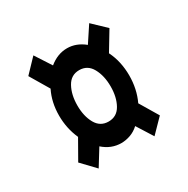

<svg xmlns="http://www.w3.org/2000/svg" viewBox="-99 -625 548 560"><g transform="rotate(-30 175.0 -345.5)"><path d="M81 -155 38 -200 75 -265Q58 -303 58 -346Q58 -391 76 -427L38 -491L81 -536L116 -482Q144 -505 176 -505Q207 -505 234 -483L269 -536L313 -494L275 -431Q285 -411 289.5 -389.5Q294 -368 294 -346Q294 -300 276 -262L313 -200L269 -155L235 -209Q222 -197 206.5 -191.5Q191 -186 176 -186Q142 -186 115 -210ZM175 -259Q203 -259 217 -284Q231 -309 231 -345Q231 -381 217 -406.5Q203 -432 175 -432Q147 -432 133 -406.5Q119 -381 119 -345Q119 -309 133 -284Q147 -259 175 -259Z"/></g></svg>

Font: Inconsolata ExtraCondensed SemiBold
Style: Regular
Weight: 600
Width: 2
Monospace: yes
Designer: Raph Levien, Cyreal, Brenton Simpson
Foundry: Raph Levien, Cyreal, Google
Version: Version 3.001; ttfautohint (v1.8.2.53-6de2)